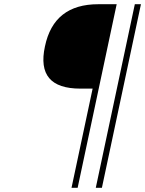

<svg xmlns="http://www.w3.org/2000/svg" viewBox="-20 -690 688 910"><path d="M533 -670H446C305 -670 221 -604 193 -470C164 -336 220 -270 361 -270H419L319 200H348ZM434 200 619 -670H648L463 200Z"/></svg>

Font: LT Wave Mono Thin
Style: Italic
Weight: 100
Designer: Daniel Lyons
Version: Version 2.5 (Glyphs App)